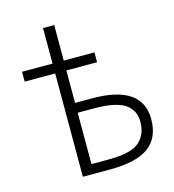

<svg xmlns="http://www.w3.org/2000/svg" viewBox="-111 -844 849 938"><g transform="rotate(-15 313.5 -375.0)"><path d="M249 -357.4H335.9Q587.9 -357.4 587.9 -184.6Q587.9 -90.8 525.9 -44.9Q463.9 1 332 1H192.4V-521.5H38.1V-571.3H192.4V-751H249V-571.3H404.3V-521.5H249ZM249 -47.9H335.9Q450.2 -47.9 491.7 -85Q533.2 -122.1 533.2 -184.6Q533.2 -210 525.9 -229.5Q518.6 -249 499 -267.6Q479.5 -286.1 438 -296.9Q396.5 -307.6 335.9 -307.6H249Z"/></g></svg>

Font: Gen Shin Gothic Light
Style: Regular
Weight: 200
Designer: [Source Han Sans]
Ryoko NISHIZUKA  (kana & ideographs); Paul D. Hunt (Latin, Greek & Cyrillic); Wenlong ZHANG  (bopomofo
Version: Version 1.002.20150607